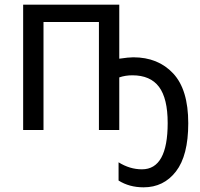

<svg xmlns="http://www.w3.org/2000/svg" viewBox="-20 -556 856 821"><path d="M490 -305Q530 -311 550 -311Q656 -311 720.5 -242Q785 -173 785 -29Q785 109 732.5 177Q680 245 594 245Q533 245 487 216V138Q535 168 587 168Q697 168 697 -30Q697 -135 660 -184.5Q623 -234 546 -234Q516 -234 490 -225V0H403V-462H166V0H79V-536H490Z"/></svg>

Font: Noto Sans Display
Style: Regular
Weight: 400
Designer: Monotype Design team
Foundry: Monotype Imaging Inc.
Version: Version 1.000